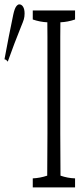

<svg xmlns="http://www.w3.org/2000/svg" viewBox="-25 -773 369 862"><path d="M312 -726.1Q312 -701.2 312 -685.5Q279.3 -674.3 246.1 -672.9Q246.1 -635.7 245.6 -608.4Q245.6 -541 245.6 -483.4Q245.6 -324.2 245.6 -174.8Q245.6 -112.8 246.6 15.6Q279.3 26.9 312 27.8Q312 52.7 312 68.4H122.1Q122.1 53.2 122.1 27.8Q154.8 26.4 187 15.6Q187.5 -23.4 188 -172.9Q188 -384.8 188 -606.9Q188 -638.2 187.5 -672.9Q154.8 -674.3 122.1 -685.5Q122.1 -700.7 122.1 -726.1ZM69.3 -652.8Q39.6 -579.6 9.8 -496.1Q2.4 -506.3 -4.9 -506.8Q14.6 -612.3 34.7 -708Q40.5 -734.4 47.6 -743.9Q54.7 -753.4 61.5 -753.4Q71.8 -753.4 78.6 -742.7Q85.4 -731.9 85.4 -712.4Q85.4 -697.8 82 -686.3Q78.6 -674.8 69.3 -652.8Z"/></svg>

Font: Scarab Serif
Style: Condensed-Light
Weight: 300
Designer: John Roberts
Foundry: Scarab
Version: 1.0